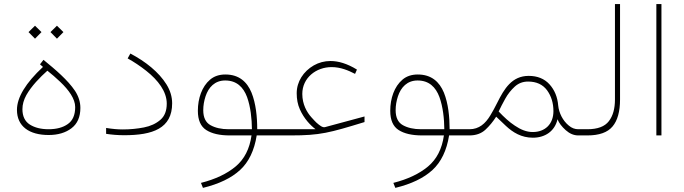

<svg xmlns="http://www.w3.org/2000/svg" viewBox="-20 -663 3347 940"><path d="M190.4 -335.4C105.5 -256.3 63 -186 63 -125C63 -44.4 123 -2 218.3 -2C263.7 -2 301.3 -13.2 330.1 -35.2C358.9 -57.1 373.5 -90.3 373.5 -134.8C373.5 -163.6 364.7 -191.4 347.2 -218.3C311.5 -271.5 252 -321.8 192.9 -370.1L175.8 -348.1ZM348.1 -138.7C348.1 -100.1 335.9 -72.3 312 -55.7C288.1 -38.6 256.3 -30.3 217.8 -30.3C180.2 -30.3 149.9 -38.1 126 -53.2C102.1 -68.4 89.8 -93.8 89.8 -128.4C89.8 -151.4 96.2 -174.3 108.9 -197.3C134.3 -242.2 175.3 -284.2 211.9 -316.9C232.9 -300.3 253.9 -282.2 274.9 -262.2C316.9 -222.2 348.1 -179.2 348.1 -138.7ZM227.1 -505.9 258.8 -473.6 290.5 -505.9 258.8 -537.1ZM119.6 -505.9 151.4 -473.6 183.1 -505.9 151.4 -537.1Z M581.1 -29.3C556.6 -29.3 529.3 -31.7 499.5 -36.6V-7.8C527.8 -3.4 557.6 -1 588.4 -1C727.5 -1 822.8 -34.2 822.8 -157.2C822.8 -189 813.5 -220.2 794.9 -250C757.8 -309.6 692.9 -361.8 618.2 -400.9L605 -377C636.2 -359.9 666.5 -339.4 695.8 -316.4C754.4 -270 796.4 -214.8 796.4 -155.8C796.4 -120.6 786.1 -94.2 765.1 -76.2C744.1 -58.1 717.3 -45.4 684.6 -39.1C651.9 -32.7 617.2 -29.3 581.1 -29.3Z M1083.5 -298.3C1053.2 -298.3 1028.3 -290 1008.3 -272.9C968.8 -239.3 948.7 -181.6 948.7 -120.6C948.7 -75.2 962.4 -43.9 989.7 -26.4C1017.1 -8.8 1055.2 0 1104.5 0H1211.4C1202.1 65.9 1176.3 116.2 1133.8 151.9C1091.3 187.5 1034.7 214.4 963.9 232.4L973.6 256.8C1052.2 237.8 1112.8 208.5 1155.3 169.4C1197.8 130.4 1225.1 73.7 1236.8 0H1325.7V-30.3H1239.3C1239.3 -90.8 1232.9 -156.2 1211.4 -209.5C1189.5 -262.7 1149.9 -298.3 1083.5 -298.3ZM1099.6 -30.3C1063.5 -30.3 1033.7 -37.1 1010.3 -50.3C986.8 -63.5 975.1 -87.9 975.1 -123.5C975.1 -146.5 979 -168.9 986.3 -191.4C1001 -235.8 1031.7 -269 1082.5 -269C1138.7 -269 1171.4 -236.3 1189.5 -188C1207 -139.6 1212.9 -81.5 1213.4 -30.3Z M1306.2 -30.3V0H1403.3C1547.9 0 1592.3 -12.7 1764.6 -65.4V-92.8L1570.8 -40.5C1559.6 -38.1 1546.9 -46.9 1528.8 -63C1523.4 -67.9 1515.6 -76.7 1504.4 -88.9C1482.4 -113.3 1460 -152.3 1460 -203.1C1460 -282.2 1527.8 -334.5 1603.5 -334.5C1647 -334.5 1685.5 -318.4 1718.3 -301.3L1727.5 -322.3C1680.2 -351.6 1636.7 -364.3 1598.1 -364.3C1568.4 -364.3 1541 -356.9 1516.1 -342.8C1465.3 -313.5 1432.6 -263.2 1432.6 -206.5C1432.6 -177.2 1437.5 -151.4 1447.8 -128.4C1467.8 -82.5 1499.5 -49.8 1524.9 -30.3Z M2025.4 -298.3C1995.1 -298.3 1970.2 -290 1950.2 -272.9C1910.6 -239.3 1890.6 -181.6 1890.6 -120.6C1890.6 -75.2 1904.3 -43.9 1931.6 -26.4C1959 -8.8 1997.1 0 2046.4 0H2153.3C2144 65.9 2118.2 116.2 2075.7 151.9C2033.2 187.5 1976.6 214.4 1905.8 232.4L1915.5 256.8C1994.1 237.8 2054.7 208.5 2097.2 169.4C2139.6 130.4 2167 73.7 2178.7 0H2267.6V-30.3H2181.2C2181.2 -90.8 2174.8 -156.2 2153.3 -209.5C2131.3 -262.7 2091.8 -298.3 2025.4 -298.3ZM2041.5 -30.3C2005.4 -30.3 1975.6 -37.1 1952.1 -50.3C1928.7 -63.5 1917 -87.9 1917 -123.5C1917 -146.5 1920.9 -168.9 1928.2 -191.4C1942.9 -235.8 1973.6 -269 2024.4 -269C2080.6 -269 2113.3 -236.3 2131.3 -188C2148.9 -139.6 2154.8 -81.5 2155.3 -30.3Z M2278.3 0C2310.1 0 2336.4 -9.3 2356.4 -27.8C2376.5 -46.4 2394 -67.9 2409.2 -91.8C2423.8 -77.6 2439.9 -62.5 2457 -46.4C2491.2 -14.6 2532.7 11.2 2588.9 11.2C2648.9 11.2 2696.3 -21 2709.5 -79.1C2716.8 -60.5 2730.5 -43 2749.5 -25.9C2768.6 -8.8 2789.1 0 2811 0H2840.8V-30.3H2811C2794.4 -30.3 2778.8 -36.1 2764.6 -48.3C2735.4 -71.8 2716.3 -110.8 2712.9 -146C2709.5 -188.5 2694.8 -223.1 2669.9 -250.5C2645 -277.8 2610.8 -291.5 2568.4 -291.5C2485.8 -291.5 2448.2 -227.5 2415 -161.1C2403.8 -138.7 2392.6 -117.7 2380.4 -97.7C2356.4 -58.1 2325.7 -30.3 2278.3 -30.3H2248V0ZM2565.4 -263.7C2606 -263.7 2637.2 -249.5 2658.2 -221.2C2679.2 -192.4 2689.5 -158.2 2689.5 -118.7C2689.5 -55.7 2648.9 -16.6 2587.9 -16.6C2558.1 -16.6 2529.3 -28.3 2500.5 -47.9C2473.6 -65.4 2447.3 -89.8 2421.4 -117.2C2430.2 -136.2 2440.9 -156.7 2453.6 -179.7C2466.3 -202.6 2481.9 -222.2 2500 -238.8C2518.1 -255.4 2540 -263.7 2565.4 -263.7Z M2821.3 0H2855.5C2913.6 0 2954.6 -14.6 2979 -43.9C3003.4 -72.8 3015.6 -117.2 3015.6 -176.3V-643.1H2990.7V-175.8C2990.7 -131.3 2981 -95.7 2960.9 -69.8C2940.9 -43.5 2905.8 -30.3 2856 -30.3H2821.3Z M3193.4 -643.1V0H3218.3V-643.1Z"/></svg>

Font: Vazirmatn Thin
Style: Regular
Weight: 100
Designer: Saber Rastikerdar
Foundry: Saber Rastikerdar
Version: Version 33.003